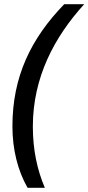

<svg xmlns="http://www.w3.org/2000/svg" viewBox="-20 -734 420 912"><path d="M111 158H193C157 74 136 -22 136 -133C136 -366 238 -558 380 -714H285C127 -551 39 -370 39 -134C39 -25 64 76 111 158Z"/></svg>

Font: Noto Sans Medium
Style: Italic
Weight: 500
Italic angle: -12°
Designer: Monotype Design Team
Foundry: Monotype Imaging Inc.
Version: Version 2.013